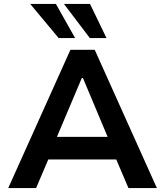

<svg xmlns="http://www.w3.org/2000/svg" viewBox="-20 -959 842 979"><path d="M22 0 339 -705H463L780 0H635L551 -197L611 -146H189L248 -197L164 0ZM397 -561 258 -232 233 -261H567L541 -232L403 -561ZM438 -765 306 -939H439L523 -765ZM279 -765 134 -939H265L363 -765Z"/></svg>

Font: Nunito Sans 6pt
Style: Bold
Weight: 700
Version: Version 3.101;gftools[0.9.27]